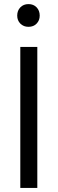

<svg xmlns="http://www.w3.org/2000/svg" viewBox="-20 -917 281 937"><path d="M173.8 -840.8Q173.8 -817.4 158.7 -801.8Q143.6 -786.1 119.1 -786.1Q94.7 -786.1 79.3 -801.8Q64 -817.4 64 -840.8Q64 -865.2 79.3 -881.1Q94.7 -897 119.1 -897Q143.6 -897 158.7 -881.1Q173.8 -865.2 173.8 -840.8ZM162.1 -688V0H79.1V-688Z"/></svg>

Font: Fira Sans Compressed Book
Style: Regular
Weight: 350
Width: 1
Designer: Carrois Corporate & Edenspiekermann AG
Foundry: Carrois Corporate GbR & Edenspiekermann AG
Version: Version 4.203;PS 004.203;hotconv 1.0.88;makeotf.lib2.5.64775